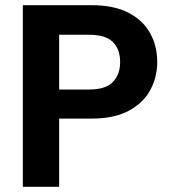

<svg xmlns="http://www.w3.org/2000/svg" viewBox="-20 -720 657 740"><path d="M68 0V-700H333Q419 -700 475 -671Q531 -642 558.5 -592.5Q586 -543 586 -481Q586 -423 559.5 -373.5Q533 -324 477 -293.5Q421 -263 333 -263H208V0ZM208 -375H324Q387 -375 415 -404Q443 -433 443 -481Q443 -530 415 -558Q387 -586 324 -586H208Z"/></svg>

Font: DM Sans 17pt ExtraBold
Style: Regular
Weight: 800
Version: Version 4.004;gftools[0.9.30]